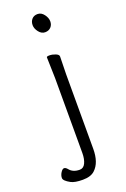

<svg xmlns="http://www.w3.org/2000/svg" viewBox="-162 -744 625 953"><g transform="rotate(-20 150.5 -268.0)"><path d="M176 -595Q157 -595 143 -613Q129 -631 129 -649.5Q129 -668 140 -680.5Q151 -693 170.5 -693Q190 -693 204 -674.5Q218 -656 218 -637.5Q218 -619 206.5 -607Q195 -595 176 -595ZM204 -457 202 -364V30Q202 103 165 137Q144 157 101.5 157Q59 157 39 146Q6 128 6 113.5Q6 99 15 85Q24 71 32.5 71Q41 71 50 82Q68 105 104 105Q124 105 134 84Q144 63 144 31V-364L141 -475Q141 -480 156 -480Q171 -480 187.5 -473.5Q204 -467 204 -457ZM50 82Z"/></g></svg>

Font: LXGW WenKai Light
Style: Regular
Weight: 300
Designer: LXGW / Fontworks Inc.
Foundry: LXGW / Fontworks Inc.
Version: Version 1.501; October 10, 2024